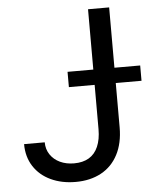

<svg xmlns="http://www.w3.org/2000/svg" viewBox="-52 -751 650 805"><g transform="rotate(-5 273.0 -348.5)"><path d="M437.5 -707V-202.1Q437.5 -135.7 412.6 -87.9Q387.7 -40 341.8 -15.1Q295.9 9.8 234.4 9.8Q175.8 9.8 129.9 -11.7Q84 -33.2 58.1 -73.2Q32.2 -113.3 32.2 -167H119.1Q119.1 -137.7 134.3 -115.2Q149.4 -92.8 175.3 -80.6Q201.2 -68.4 234.4 -68.4Q271.5 -68.4 296.9 -83.5Q322.3 -98.6 335.4 -128.9Q348.6 -159.2 348.6 -202.1V-707ZM240.2 -453.1H545.9V-388.7H240.2Z"/></g></svg>

Font: Pretendard GOV Variable
Style: Regular
Weight: 400
Designer: Base glyphs from Inter by Rasmus Andersson; Hangul glyphs from Noto Sans CJK(Source Han Sans) by Jang Soo-young and Kang
Foundry: Kil Hyung-jin
Version: Version 1.307;Glyphs 3.2 (3192)